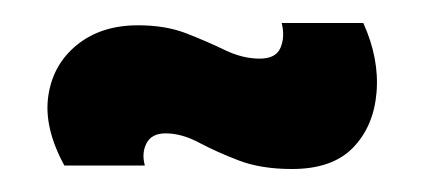

<svg xmlns="http://www.w3.org/2000/svg" viewBox="-20 -388 369 167"><path d="M234 -241Q207 -241 187.5 -248.5Q168 -256 153 -264Q138 -272 124 -272Q112 -272 107.5 -263.5Q103 -255 106 -244H36Q18 -277 22 -304.5Q26 -332 47 -349Q68 -366 100 -366Q124 -366 142 -359Q160 -352 175.5 -344.5Q191 -337 206 -337Q220 -337 224 -346.5Q228 -356 225 -368H296Q310 -337 307.5 -307.5Q305 -278 287 -259.5Q269 -241 234 -241Z"/></svg>

Font: Bricolage Grotesque 48pt Condensed SemiBold
Style: Regular
Weight: 600
Width: 3
Designer: Mathieu Triay
Foundry: Atelier Triay
Version: Version 1.000; ttfautohint (v1.8.4.7-5d5b);gftools[0.9.32]